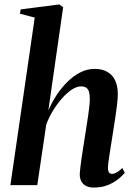

<svg xmlns="http://www.w3.org/2000/svg" viewBox="-20 -837 604 868"><path d="M403 11Q385 11 371 4.5Q357 -2 348.8 -15.2Q340.5 -28.5 340.5 -50Q341 -60.5 343.2 -79.8Q345.5 -99 349 -123.2Q352.5 -147.5 356.8 -173.8Q361 -200 364.5 -223.5Q368.5 -248.5 372.2 -272.8Q376 -297 379.2 -319Q382.5 -341 384.2 -359.5Q386 -378 386 -390.5Q386 -410 382.2 -422.2Q378.5 -434.5 369.8 -440.5Q361 -446.5 346 -446.5Q327 -446.5 304.5 -431.8Q282 -417 260 -392Q238 -367 219.2 -336.2Q200.5 -305.5 189 -273.5L148.5 0H27L137 -757.5L70 -775L73.5 -794.5L248 -817L265.5 -804.5L198.5 -337.5Q213.5 -372.5 235.2 -406Q257 -439.5 284.2 -466.5Q311.5 -493.5 342.5 -509.5Q373.5 -525.5 408 -525.5Q442.5 -525.5 465.8 -511.8Q489 -498 500.8 -472.8Q512.5 -447.5 512.5 -413Q512.5 -390.5 509 -362Q505.5 -333.5 500.8 -302.2Q496 -271 491 -239.5Q487.5 -218 484 -195Q480.5 -172 477 -150.2Q473.5 -128.5 471 -110.2Q468.5 -92 468 -80Q468 -63.5 473 -57.2Q478 -51 486 -51Q495.5 -51 507 -57Q518.5 -63 533 -77.5L544 -55.5Q533.5 -42.5 514.2 -27Q495 -11.5 467.2 -0.2Q439.5 11 403 11Z"/></svg>

Font: Merriweather 120pt SemiBold
Style: Italic
Weight: 600
Italic angle: -7.8°
Version: Version 2.101